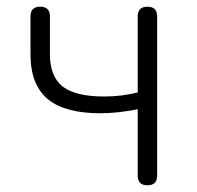

<svg xmlns="http://www.w3.org/2000/svg" viewBox="-20 -553 588 573"><path d="M420 0Q391 0 391 -29V-227Q389 -227 386 -226Q328 -215 280 -215Q175 -215 124 -256Q71 -299 71 -391V-504Q71 -533 100 -533Q129 -533 129 -504V-391Q129 -324 168 -294Q207 -265 291 -265Q342 -265 391 -277V-504Q391 -533 420 -533Q449 -533 449 -504V-266V-29Q449 0 420 0Z"/></svg>

Font: GenSenRounded TW L
Style: Regular
Weight: 300
Version: Version 1.501;PS 1;hotconv 16.6.51;makeotf.lib2.5.65220